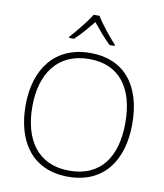

<svg xmlns="http://www.w3.org/2000/svg" viewBox="-101 -1030 960 1122"><g transform="rotate(10 379.5 -469.0)"><path d="M398 -948H363C338 -906 282 -838 245 -797V-790H274C311 -824 351 -871 380 -908C410 -871 449 -824 485 -790H515V-797C477 -838 422 -906 398 -948ZM696 -358C696 -588 584 -725 384 -725C175 -725 63 -575 63 -359C63 -142 168 10 379 10C591 10 696 -142 696 -358ZM103 -359C103 -552 195 -689 384 -689C560 -689 655 -567 655 -358C655 -160 569 -26 380 -26C192 -26 103 -163 103 -359Z"/></g></svg>

Font: Noto Sans Georgian ExtraLight
Style: Regular
Weight: 200
Designer: Monotype Design Team, Akaki Razmadze
Foundry: Google LLC
Version: Version 2.005